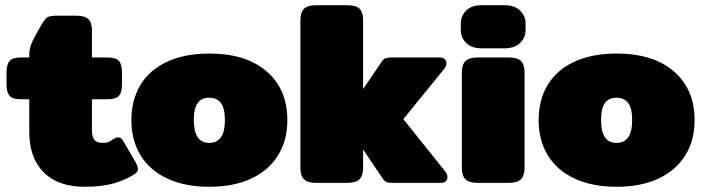

<svg xmlns="http://www.w3.org/2000/svg" viewBox="-20 -700 2694 735"><path d="M92 -195V-320H60Q28 -320 16.5 -333.5Q5 -347 5 -377V-423Q5 -453 16.5 -466.5Q28 -480 60 -480H92V-491Q92 -517 105 -543.5Q118 -570 141 -609Q152 -628 162 -634Q172 -640 199 -640H271Q305 -640 318.5 -626.5Q332 -613 332 -583V-480H392Q424 -480 435.5 -466.5Q447 -453 447 -423V-377Q447 -347 435.5 -333.5Q424 -320 392 -320H332V-199Q332 -176 341.5 -164.5Q351 -153 372 -153Q387 -153 394 -156Q401 -159 415 -168Q424 -174 432 -174Q444 -174 452 -160L499 -79Q508 -63 508 -53Q508 -42 496 -34Q459 -10 413.5 2.5Q368 15 304 15Q202 15 147 -40.5Q92 -96 92 -195Z M483 -240Q483 -318 518 -375.5Q553 -433 620.5 -464Q688 -495 781 -495Q922 -495 1001 -426.5Q1080 -358 1080 -240Q1080 -163 1044.5 -105.5Q1009 -48 942 -16.5Q875 15 781 15Q688 15 620.5 -16.5Q553 -48 518 -105.5Q483 -163 483 -240ZM841 -240Q841 -286 825.5 -306Q810 -326 781 -326Q752 -326 737 -306Q722 -286 722 -240Q722 -153 781 -153Q841 -153 841 -240Z M1130 -57V-623Q1130 -652 1143.5 -666Q1157 -680 1190 -680H1309Q1343 -680 1356.5 -666.5Q1370 -653 1370 -623V-359L1442 -465Q1448 -474 1456 -477Q1464 -480 1479 -480H1664Q1676 -480 1682.5 -473.5Q1689 -467 1689 -458Q1689 -448 1681 -437L1524 -244L1685 -43Q1693 -32 1693 -22Q1693 -13 1686.5 -6.5Q1680 0 1668 0H1483Q1467 0 1460 -3Q1453 -6 1446 -15L1370 -128V-57Q1370 -28 1356.5 -14Q1343 0 1309 0H1190Q1157 0 1143.5 -14Q1130 -28 1130 -57Z M1744 -585V-610Q1744 -639 1764.5 -659.5Q1785 -680 1824 -680H1911Q1950 -680 1971 -659.5Q1992 -639 1992 -610V-585Q1992 -556 1971 -535.5Q1950 -515 1911 -515H1824Q1785 -515 1764.5 -535.5Q1744 -556 1744 -585ZM1748 -57V-423Q1748 -452 1761.5 -466Q1775 -480 1808 -480H1927Q1961 -480 1974.5 -466.5Q1988 -453 1988 -423V-57Q1988 -28 1974.5 -14Q1961 0 1927 0H1808Q1775 0 1761.5 -14Q1748 -28 1748 -57Z M2042 -240Q2042 -318 2077 -375.5Q2112 -433 2179.5 -464Q2247 -495 2340 -495Q2481 -495 2560 -426.5Q2639 -358 2639 -240Q2639 -163 2603.5 -105.5Q2568 -48 2501 -16.5Q2434 15 2340 15Q2247 15 2179.5 -16.5Q2112 -48 2077 -105.5Q2042 -163 2042 -240ZM2400 -240Q2400 -286 2384.5 -306Q2369 -326 2340 -326Q2311 -326 2296 -306Q2281 -286 2281 -240Q2281 -153 2340 -153Q2400 -153 2400 -240Z"/></svg>

Font: Mitr
Style: Bold
Weight: 700
Designer: Thanarat Vachiruckul
Foundry: Cadson Demak
Version: Version 1.003